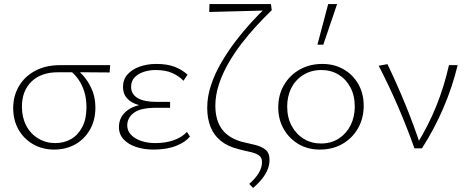

<svg xmlns="http://www.w3.org/2000/svg" viewBox="-20 -731 2320 946"><path d="M247 6Q189 6 143 -20.5Q97 -47 71 -93Q45 -139 45 -198Q45 -258 73 -306Q101 -354 153 -382Q205 -410 276 -410H523L520 -374Q455 -375 388.5 -375Q322 -375 267 -375Q182 -375 135 -329Q88 -283 88 -205Q88 -153 109 -112.5Q130 -72 168 -49Q206 -26 252 -26Q296 -26 330.5 -46Q365 -66 385.5 -105.5Q406 -145 406 -202Q406 -245 395.5 -279Q385 -313 366.5 -339.5Q348 -366 324 -384L355 -391Q379 -373 400.5 -345.5Q422 -318 436 -282Q450 -246 450 -201Q450 -138 422.5 -91Q395 -44 349.5 -19Q304 6 247 6Z M736 6Q691 6 652 -6.5Q613 -19 589.5 -44Q566 -69 566 -105Q566 -157 610 -189Q654 -221 744 -221V-204Q696 -204 660.5 -214.5Q625 -225 605.5 -247Q586 -269 586 -302Q586 -339 608 -364Q630 -389 667.5 -402.5Q705 -416 750 -416Q805 -416 841.5 -401.5Q878 -387 904 -363L884 -333Q861 -357 828 -371.5Q795 -386 746 -386Q716 -386 688.5 -377Q661 -368 643.5 -350Q626 -332 626 -303Q626 -267 658 -248Q690 -229 751 -229H818V-200H751Q673 -200 640 -175.5Q607 -151 607 -113Q607 -87 625 -67.5Q643 -48 674.5 -37Q706 -26 745 -26Q795 -26 835.5 -40Q876 -54 901 -81L916 -58Q894 -31 848 -12.5Q802 6 736 6Z M1227 195 1208 175Q1239 148 1255 121Q1271 94 1271 68Q1271 44 1254.5 33.5Q1238 23 1212 17.5Q1186 12 1156 4Q1103 -9 1068.5 -36.5Q1034 -64 1017.5 -105.5Q1001 -147 1001 -200Q1001 -256 1020 -312.5Q1039 -369 1070.5 -423Q1102 -477 1140 -527Q1178 -577 1217.5 -620Q1257 -663 1291 -695L1318 -680Q1283 -646 1244.5 -604.5Q1206 -563 1169.5 -515.5Q1133 -468 1104 -417Q1075 -366 1058 -313.5Q1041 -261 1041 -209Q1041 -165 1054.5 -129.5Q1068 -94 1096.5 -70Q1125 -46 1169 -33Q1203 -25 1235 -17.5Q1267 -10 1287.5 6Q1308 22 1308 57Q1308 80 1299 103Q1290 126 1272 149Q1254 172 1227 195ZM1011 -672 1012 -711H1315L1319 -680Z M1556 6Q1497 6 1451 -21Q1405 -48 1378 -95Q1351 -142 1351 -202Q1351 -264 1379.5 -312.5Q1408 -361 1457 -388.5Q1506 -416 1568 -416Q1627 -416 1673 -389.5Q1719 -363 1745.5 -316.5Q1772 -270 1772 -210Q1772 -148 1744 -99Q1716 -50 1667.5 -22Q1619 6 1556 6ZM1561 -24Q1612 -24 1649.5 -48.5Q1687 -73 1707.5 -114Q1728 -155 1728 -206Q1728 -260 1706.5 -300.5Q1685 -341 1648 -363.5Q1611 -386 1563 -386Q1514 -386 1475.5 -362.5Q1437 -339 1416 -298.5Q1395 -258 1395 -206Q1395 -152 1417 -111Q1439 -70 1476.5 -47Q1514 -24 1561 -24ZM1544 -511 1597 -711H1641L1573 -511Z M2022 0Q1986 -102 1942 -204Q1898 -306 1846 -407L1889 -415Q1937 -315 1978 -214.5Q2019 -114 2052 -14H2030Q2089 -108 2129 -207Q2169 -306 2192 -410H2235Q2209 -303 2165 -200Q2121 -97 2059 0Z"/></svg>

Font: Ysabeau Office ExtraLight
Style: Regular
Weight: 250
Designer: Christian Thalmann (Catharsis Fonts)
Version: Version 2.001;gftools[0.9.30]; featfreeze: tnum,lnum,ss02